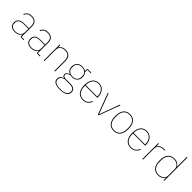

<svg xmlns="http://www.w3.org/2000/svg" viewBox="379 -2426 4323 4323"><g transform="rotate(45 2541.0 -264.0)"><path d="M224.1 12.2Q146 12.2 103.5 -24.9Q61 -62 61 -129.9Q61 -162.6 70.6 -188Q80.1 -213.4 101.3 -233.6Q122.6 -253.9 160.4 -264.4Q198.2 -274.9 251 -274.9H393.1V-349.1Q393.1 -425.8 356.9 -462.4Q320.8 -499 249 -499Q191.4 -499 154.3 -476.1Q117.2 -453.1 96.2 -403.8L78.1 -412.1Q100.1 -463.9 140.9 -491Q181.6 -518.1 249 -518.1Q330.6 -518.1 372.3 -475.6Q414.1 -433.1 414.1 -352.1V-19H499V0H421.9Q393.1 0 393.1 -28.8V-77.1H390.1Q343.8 12.2 224.1 12.2ZM224.1 -6.8Q295.9 -6.8 344.5 -43.7Q393.1 -80.6 393.1 -147.9V-256.8H252Q166 -256.8 125 -227.3Q84 -197.8 84 -145V-115.2Q84 -64 122.6 -35.4Q161.1 -6.8 224.1 -6.8Z M742.7 12.2Q664.6 12.2 622.1 -24.9Q579.6 -62 579.6 -129.9Q579.6 -162.6 589.1 -188Q598.6 -213.4 619.9 -233.6Q641.1 -253.9 679 -264.4Q716.8 -274.9 769.5 -274.9H911.6V-349.1Q911.6 -425.8 875.5 -462.4Q839.4 -499 767.6 -499Q710 -499 672.9 -476.1Q635.7 -453.1 614.7 -403.8L596.7 -412.1Q618.7 -463.9 659.4 -491Q700.2 -518.1 767.6 -518.1Q849.1 -518.1 890.9 -475.6Q932.6 -433.1 932.6 -352.1V-19H1017.6V0H940.4Q911.6 0 911.6 -28.8V-77.1H908.7Q862.3 12.2 742.7 12.2ZM742.7 -6.8Q814.5 -6.8 863 -43.7Q911.6 -80.6 911.6 -147.9V-256.8H770.5Q684.6 -256.8 643.6 -227.3Q602.5 -197.8 602.5 -145V-115.2Q602.5 -64 641.1 -35.4Q679.7 -6.8 742.7 -6.8Z M1142.1 0V-505.9H1163.1V-430.2H1166Q1181.2 -467.8 1220.9 -492.9Q1260.7 -518.1 1324.2 -518.1Q1409.2 -518.1 1453.6 -468.8Q1498 -419.4 1498 -325.2V0H1477.1V-320.8Q1477.1 -499 1322.3 -499Q1279.3 -499 1244.1 -484.4Q1209 -469.7 1186 -437.7Q1163.1 -405.8 1163.1 -361.8V0Z M1855 211.9Q1747.1 211.9 1694.8 177.5Q1642.6 143.1 1642.6 82Q1642.6 -5.9 1741.7 -38.1V-41Q1689 -57.1 1689 -107.9Q1689 -139.6 1712.9 -161.1Q1736.8 -182.6 1773.9 -193.8V-196.8Q1682.6 -236.8 1682.6 -349.1Q1682.6 -426.3 1729.5 -472.2Q1776.4 -518.1 1856 -518.1Q1921.4 -518.1 1966.8 -484.9V-534.2Q1966.8 -548.3 1973.1 -554.7Q1979.5 -561 1993.7 -561H2096.7V-542H1985.8V-467.8Q2028.8 -423.3 2028.8 -349.1Q2028.8 -272.9 1981.2 -226.6Q1933.6 -180.2 1856 -180.2Q1835 -180.2 1799.8 -187Q1709 -162.6 1709 -108.9Q1709 -53.2 1795.9 -53.2H1930.7Q2014.2 -53.2 2054 -22.2Q2093.8 8.8 2093.8 64.9Q2093.8 211.9 1855 211.9ZM1856 -199.2Q1925.3 -199.2 1965.1 -235.8Q2004.9 -272.5 2004.9 -330.1V-368.2Q2004.9 -425.8 1965.1 -462.4Q1925.3 -499 1856 -499Q1786.1 -499 1746.3 -462.2Q1706.5 -425.3 1706.5 -368.2V-330.1Q1706.5 -272.9 1747.1 -236.1Q1787.6 -199.2 1856 -199.2ZM1830.6 192.9H1879.9Q1968.3 192.9 2020 161.1Q2071.8 129.4 2071.8 64.9Q2071.8 16.6 2038.6 -8.3Q2005.4 -33.2 1927.7 -33.2H1772.9Q1722.7 -20.5 1693.6 8.3Q1664.6 37.1 1664.6 83Q1664.6 132.8 1709.5 162.8Q1754.4 192.9 1830.6 192.9Z M2391.6 12.2Q2291 12.2 2235.4 -55.7Q2179.7 -123.5 2179.7 -252.9Q2179.7 -381.3 2234.4 -449.7Q2289.1 -518.1 2387.7 -518.1Q2480 -518.1 2536.4 -449.7Q2592.8 -381.3 2592.8 -266.1V-255.9H2202.6V-229Q2202.6 -126 2252.4 -66.4Q2302.2 -6.8 2391.6 -6.8Q2520 -6.8 2566.4 -130.9L2584.5 -124Q2561.5 -60.1 2512.2 -23.9Q2462.9 12.2 2391.6 12.2ZM2202.6 -274.9H2569.8V-278.8Q2569.8 -378.4 2519.8 -438.7Q2469.7 -499 2387.7 -499Q2299.8 -499 2251.2 -439.5Q2202.6 -379.9 2202.6 -276.9Z M2865.2 0 2677.2 -505.9H2699.2L2802.2 -228L2877.4 -23.9H2880.4L2955.6 -228L3058.1 -505.9H3079.1L2891.1 0Z M3529.1 -55.7Q3474.1 12.2 3374 12.2Q3273.9 12.2 3219 -55.7Q3164.1 -123.5 3164.1 -252.9Q3164.1 -382.3 3219 -450.2Q3273.9 -518.1 3374 -518.1Q3474.1 -518.1 3529.1 -450.2Q3584 -382.3 3584 -252.9Q3584 -123.5 3529.1 -55.7ZM3561 -229V-276.9Q3561 -380.4 3512 -439.7Q3462.9 -499 3374 -499Q3285.2 -499 3236.1 -439.7Q3187 -380.4 3187 -276.9V-229Q3187 -125.5 3236.1 -66.2Q3285.2 -6.8 3374 -6.8Q3462.9 -6.8 3512 -66.2Q3561 -125.5 3561 -229Z M3915.5 12.2Q3814.9 12.2 3759.3 -55.7Q3703.6 -123.5 3703.6 -252.9Q3703.6 -381.3 3758.3 -449.7Q3813 -518.1 3911.6 -518.1Q4003.9 -518.1 4060.3 -449.7Q4116.7 -381.3 4116.7 -266.1V-255.9H3726.6V-229Q3726.6 -126 3776.4 -66.4Q3826.2 -6.8 3915.5 -6.8Q4043.9 -6.8 4090.3 -130.9L4108.4 -124Q4085.4 -60.1 4036.1 -23.9Q3986.8 12.2 3915.5 12.2ZM3726.6 -274.9H4093.8V-278.8Q4093.8 -378.4 4043.7 -438.7Q3993.7 -499 3911.6 -499Q3823.7 -499 3775.1 -439.5Q3726.6 -379.9 3726.6 -276.9Z M4281.2 0V-505.9H4302.2V-418.9H4305.2Q4347.7 -505.9 4463.4 -505.9H4504.4V-486.8H4460.4Q4394.5 -486.8 4348.4 -450.9Q4302.2 -415 4302.2 -349.1V0Z M4789.1 12.2Q4688 12.2 4632.6 -55.4Q4577.1 -123 4577.1 -252.9Q4577.1 -382.8 4632.6 -450.4Q4688 -518.1 4789.1 -518.1Q4850.6 -518.1 4893.1 -491.7Q4935.5 -465.3 4953.1 -428.2H4956.1V-740.2H4977.1V0H4956.1V-78.1H4953.1Q4935.1 -40.5 4892.8 -14.2Q4850.6 12.2 4789.1 12.2ZM4789.1 -6.8Q4856.9 -6.8 4906.5 -45.4Q4956.1 -84 4956.1 -143.1V-362.8Q4956.1 -421.9 4906.5 -460.4Q4856.9 -499 4789.1 -499Q4699.2 -499 4649.7 -439.9Q4600.1 -380.9 4600.1 -276.9V-229Q4600.1 -125 4649.7 -65.9Q4699.2 -6.8 4789.1 -6.8Z"/></g></svg>

Font: Anuphan Thin
Style: Regular
Weight: 250
Designer: Mike Abbink, Paul van der Laan, Pieter van Rosmalen, Mint Tantisuwanna
Foundry: Bold Monday; Cadson Demak
Version: Version 3.002;hotconv 1.0.109;makeotfexe 2.5.65596